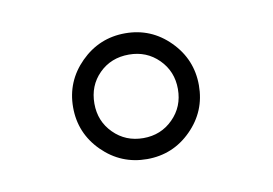

<svg xmlns="http://www.w3.org/2000/svg" viewBox="-39 -669 475 334"><g transform="rotate(-10 198.0 -502.0)"><path d="M276.1 -423.1Q243.7 -390.6 197.8 -390.6Q151.9 -390.6 119.1 -423.1Q86.4 -455.6 86.4 -501.5Q86.4 -547.4 119.1 -580.1Q151.9 -612.8 197.8 -612.8Q243.7 -612.8 276.1 -580.1Q308.6 -547.4 308.6 -501.5Q308.6 -455.6 276.1 -423.1ZM197.8 -575.2Q166 -575.2 145 -554.2Q124 -533.2 124 -501.5Q124 -470.2 145.3 -449Q166.5 -427.7 197.8 -427.7Q229 -427.7 250.2 -449Q271.5 -470.2 271.5 -501.5Q271.5 -532.7 250.2 -554Q229 -575.2 197.8 -575.2Z"/></g></svg>

Font: Now
Style: Regular
Weight: 400
Designer: Alfredo Marco Pradil
Foundry: Alfredo Marco Pradil
Version: Version 1.200;hotconv 1.0.109;makeotfexe 2.5.65596